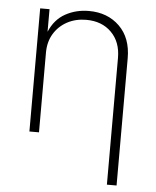

<svg xmlns="http://www.w3.org/2000/svg" viewBox="-54 -599 691 848"><g transform="rotate(5 292.0 -174.5)"><path d="M132.8 -353.5V0H90.3V-545.9H131.8V-445.8Q155.3 -501.5 202.1 -527.3Q249 -553.2 306.2 -553.2Q389.2 -553.2 441.9 -501.7Q494.6 -450.2 494.6 -359.9V204.1H451.7V-357.9Q451.7 -428.7 409.4 -470.9Q367.2 -513.2 297.9 -513.2Q251 -513.2 213.6 -493.2Q176.3 -473.1 154.5 -437.3Q132.8 -401.4 132.8 -353.5Z"/></g></svg>

Font: Inter Extra Light
Style: Regular
Weight: 200
Designer: Rasmus Andersson
Foundry: rsms
Version: Version 4.000;git-3c8e0fc